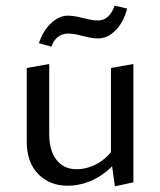

<svg xmlns="http://www.w3.org/2000/svg" viewBox="-20 -648 564 675"><path d="M218 5Q155 5 114.5 -36Q74 -77 74 -150V-409L153 -423V-177Q153 -119 178.5 -86Q204 -53 250 -53Q275 -53 301.5 -63Q328 -73 351.5 -93.5Q375 -114 390 -147L417 -123Q394 -80 361.5 -51.5Q329 -23 292 -9Q255 5 218 5ZM384 7 370 -92V-409L449 -423V-7ZM161 -484 117 -496Q130 -538 158.5 -565.5Q187 -593 219 -593Q235 -593 253 -589Q271 -585 289.5 -580.5Q308 -576 325 -576Q345 -576 360 -590Q375 -604 383 -628L427 -618Q415 -571 387 -542Q359 -513 325 -513Q306 -513 288 -517.5Q270 -522 253 -526Q236 -530 219 -530Q199 -530 183.5 -518Q168 -506 161 -484Z"/></svg>

Font: Ysabeau Office Medium
Style: Regular
Weight: 500
Designer: Christian Thalmann (Catharsis Fonts)
Version: Version 2.001;gftools[0.9.30]; featfreeze: tnum,lnum,ss02